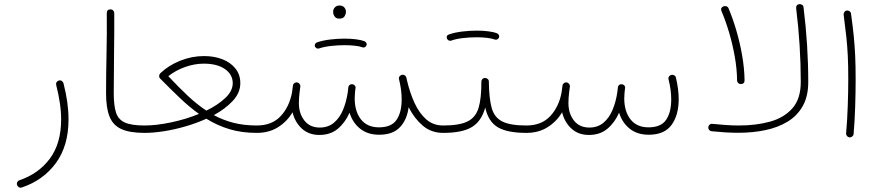

<svg xmlns="http://www.w3.org/2000/svg" viewBox="-20 -637 4196 914"><path d="M258.3 -252.9Q267.1 -256.3 273.7 -252Q280.3 -247.6 282.2 -240.7Q306.2 -147.9 306.2 -68.4Q306.2 57.1 246.1 139.2Q186 221.2 84 255.4Q76.2 257.8 69.8 254.2Q63.5 250.5 61.5 244.1Q58.6 235.8 62.3 229.5Q65.9 223.1 72.3 221.2Q164.1 189.9 217.5 117.9Q271 45.9 271 -68.4Q271 -106 264.9 -147Q258.8 -188 247.6 -231.9Q245.6 -240.2 249.3 -245.6Q252.9 -251 258.3 -252.9Z M484.9 -192.9Q484.9 -280.3 487.1 -380.1Q489.3 -480 488.3 -574.2Q488.3 -592.3 505.4 -592.3Q513.2 -592.8 518.3 -587.6Q523.4 -582.5 523.9 -575.2Q524.4 -481 522.9 -381.1Q521.5 -281.2 521.5 -193.4Q521.5 -134.8 532.2 -101.3Q543 -67.9 574.5 -53.7Q606 -39.6 668 -39.6H668.5Q686 -39.6 686 -22Q686 -4.4 668.5 -4.4H668Q597.7 -4.4 557.9 -22.5Q518.1 -40.5 501.5 -81.8Q484.9 -123 484.9 -192.9Z M650.4 -22Q650.4 -29.8 655.8 -34.7Q661.1 -39.6 668.5 -39.6Q723.1 -39.6 793.5 -54.2Q863.8 -68.8 927.2 -94.7Q880.9 -127.9 835.9 -170.9Q791 -213.9 741.7 -263.7Q736.8 -269.5 737.8 -277.1Q738.8 -284.7 744.1 -289.1L744.6 -289.6Q783.2 -326.2 838.1 -348.1Q893.1 -370.1 951.2 -370.1Q999.5 -370.1 1038.6 -355Q1077.6 -339.8 1100.8 -310.8Q1124 -281.7 1124 -241.2Q1124 -195.3 1088.4 -157Q1052.7 -118.7 998 -88.9Q1042.5 -64.9 1092.3 -52.2Q1142.1 -39.6 1202.1 -39.6H1202.6Q1220.2 -39.6 1220.2 -22Q1220.2 -4.4 1202.6 -4.4H1202.1Q1130.9 -4.4 1072.5 -22Q1014.2 -39.6 962.4 -71.8Q915 -50.3 862.5 -35.2Q810.1 -20 759.8 -12.2Q709.5 -4.4 668.5 -4.4Q661.1 -4.4 655.8 -9.5Q650.4 -14.6 650.4 -22ZM950.2 -334Q906.2 -334 861.3 -318.1Q816.4 -302.2 781.2 -274.4Q829.6 -222.7 873.5 -181.4Q917.5 -140.1 962.4 -110.4Q1016.6 -136.7 1052.2 -170.2Q1087.9 -203.6 1087.9 -241.2Q1087.9 -282.2 1051 -308.1Q1014.2 -334 950.2 -334Z M1185.1 -22Q1185.1 -39.6 1202.6 -39.6Q1274.4 -39.6 1315.9 -84Q1357.4 -128.4 1370.1 -196.8Q1371.6 -209.5 1374.5 -229.5Q1375.5 -237.3 1381.8 -241.2Q1381.8 -241.7 1382.3 -242.2Q1382.8 -242.2 1383.3 -242.7Q1384.3 -243.2 1384.8 -243.2Q1384.8 -243.2 1385.3 -243.2Q1386.2 -244.1 1387.2 -244.1Q1387.2 -244.1 1387.7 -244.1Q1388.7 -244.6 1389.6 -244.6Q1389.6 -244.6 1390.1 -244.6Q1391.1 -244.6 1391.6 -244.6Q1392.1 -244.6 1391.6 -244.6Q1392.6 -244.6 1394 -244.6Q1396 -244.1 1397.9 -243.7Q1398.4 -243.7 1398.4 -243.2Q1399.4 -243.2 1399.9 -242.7Q1400.4 -242.2 1400.9 -242.2Q1401.4 -241.7 1402.3 -241.2Q1402.3 -241.2 1402.8 -240.7Q1403.3 -240.2 1403.8 -239.7Q1404.3 -239.3 1404.8 -238.8Q1405.3 -238.8 1405.3 -238.3Q1405.8 -237.8 1406.2 -236.8Q1406.7 -236.8 1406.7 -236.3Q1407.2 -235.8 1407.7 -234.9Q1407.7 -234.9 1407.7 -234.4Q1408.2 -233.4 1408.7 -232.4Q1408.7 -231.9 1409.2 -231.4Q1409.2 -231 1409.2 -230Q1410.2 -227.1 1409.7 -224.1L1409.2 -221.7Q1408.2 -208 1405.8 -194.3Q1402.8 -170.4 1402.8 -146Q1402.8 -96.7 1429 -63.2Q1455.1 -29.8 1502.4 -29.8Q1542 -29.8 1569.3 -52.5Q1596.7 -75.2 1612.8 -113.8Q1628.9 -152.3 1635.7 -199.2Q1636.7 -209.5 1638.2 -221.2L1638.7 -223.1Q1638.7 -223.1 1638.7 -223.6Q1639.2 -224.6 1639.2 -225.1Q1639.2 -225.6 1639.6 -226.6Q1640.1 -227.1 1640.1 -227.5Q1640.6 -228 1641.1 -228.5Q1641.6 -229.5 1642.1 -230.5Q1642.1 -230.5 1642.1 -230.5Q1648.4 -237.3 1657.7 -235.8Q1664.6 -235.4 1669.2 -229.7Q1673.8 -224.1 1672.4 -216.3L1671.9 -214.4Q1670.9 -205.1 1669.9 -196.3Q1668.5 -181.6 1668.5 -168.9Q1668.5 -106.9 1698.2 -68.8Q1728 -30.8 1783.7 -30.8Q1843.3 -30.8 1867.7 -66.4Q1892.1 -102.1 1892.1 -164.1Q1892.1 -203.1 1882.3 -247.6Q1880.9 -253.4 1879.4 -259.3Q1877.4 -267.1 1881.6 -272.9Q1885.7 -278.8 1892.1 -280.3Q1898.9 -282.7 1905.8 -278.8Q1912.6 -274.9 1914.6 -267.1Q1916 -260.3 1917.5 -253.9Q1931.2 -195.3 1953.6 -146.5Q1976.1 -97.7 2009.3 -68.6Q2042.5 -39.6 2089.4 -39.6H2089.8Q2107.4 -39.6 2107.4 -22Q2107.4 -4.4 2089.8 -4.4H2089.4Q2033.2 -4.4 1992.9 -38.6Q1952.6 -72.8 1925.3 -126.5Q1917.5 -66.4 1883.5 -31Q1849.6 4.4 1785.2 4.4Q1730.5 4.4 1694.6 -24.2Q1658.7 -52.7 1644 -100.6Q1623.5 -53.7 1588.4 -24.2Q1553.2 5.4 1500.5 5.4Q1449.7 5.4 1416.7 -25.1Q1383.8 -55.7 1372.6 -102.5Q1346.7 -58.6 1303.7 -31.5Q1260.7 -4.4 1202.6 -4.4Q1195.3 -4.4 1190.2 -9.5Q1185.1 -14.6 1185.1 -22ZM1565.9 -582.5Q1565.9 -592.8 1574 -601.8Q1582 -610.8 1596.7 -610.8Q1613.8 -610.8 1622.1 -597.7Q1627 -589.8 1627 -581.5Q1627 -570.8 1620.4 -559.6Q1613.8 -548.3 1595.7 -548.3Q1583.5 -548.3 1576.9 -554.2Q1570.3 -560.1 1567.9 -567.9Q1565.9 -573.7 1565.9 -582.5ZM1479 -416Q1477.1 -421.9 1480 -427.5Q1482.9 -433.1 1488.8 -435.1Q1514.6 -444.3 1550 -448.7Q1585.4 -453.1 1620.1 -453.1Q1648.9 -453.1 1674.3 -450Q1699.7 -446.8 1716.8 -439.9Q1722.2 -437 1724.6 -430.9Q1727.1 -424.8 1723.6 -418.9Q1721.2 -414.6 1716.1 -412.1Q1710.9 -409.7 1705.6 -411.6Q1691.9 -417 1668.9 -419.4Q1646 -421.9 1620.1 -421.9Q1586.4 -421.9 1553.5 -418Q1520.5 -414.1 1498.5 -406.2Q1492.2 -404.3 1486.8 -407.5Q1481.4 -410.6 1479 -416Z M2071.8 -22Q2071.8 -29.8 2077.1 -34.7Q2082.5 -39.6 2089.8 -39.6Q2166.5 -39.6 2205.6 -58.8Q2244.6 -78.1 2258.3 -123.8Q2272 -169.4 2271.5 -248.5Q2272 -256.8 2277.6 -261.7Q2283.2 -266.6 2291 -265.6Q2297.9 -265.1 2302.7 -260Q2307.6 -254.9 2307.1 -247.6Q2308.1 -169.9 2320.3 -124.3Q2332.5 -78.6 2370.4 -59.1Q2408.2 -39.6 2485.4 -39.6H2485.8Q2503.4 -39.6 2503.4 -22Q2503.4 -4.4 2485.8 -4.4H2485.4Q2394.5 -4.4 2349.4 -31.5Q2304.2 -58.6 2290 -125Q2272 -59.6 2226.1 -32Q2180.2 -4.4 2089.8 -4.4Q2082.5 -4.4 2077.1 -9.5Q2071.8 -14.6 2071.8 -22ZM2107.4 -453.6Q2103 -468.8 2117.7 -473.1Q2143.6 -482.4 2179.2 -486.8Q2214.8 -491.2 2249.5 -491.2Q2278.8 -491.2 2304.2 -488Q2329.6 -484.9 2347.2 -478Q2353 -475.1 2355.5 -468.8Q2357.9 -462.4 2354.5 -456.5Q2351.6 -451.7 2346.4 -449.2Q2341.3 -446.8 2335.9 -448.7Q2321.8 -454.1 2298.6 -456.8Q2275.4 -459.5 2249.5 -459.5Q2215.3 -459.5 2182.4 -455.6Q2149.4 -451.7 2127.4 -443.4Q2121.1 -441.4 2115.5 -444.8Q2109.9 -448.2 2107.4 -453.6Z M2468.3 -22Q2468.3 -39.6 2485.8 -39.6Q2557.6 -39.6 2599.1 -84Q2640.6 -128.4 2653.3 -196.8Q2654.8 -209.5 2657.7 -229.5Q2658.7 -237.3 2665 -241.2Q2665 -241.7 2665.5 -242.2Q2666 -242.2 2666.5 -242.7Q2667.5 -243.2 2668 -243.2Q2668 -243.2 2668.5 -243.2Q2669.4 -244.1 2670.4 -244.1Q2670.4 -244.1 2670.9 -244.1Q2671.9 -244.6 2672.9 -244.6Q2672.9 -244.6 2673.3 -244.6Q2674.3 -244.6 2674.8 -244.6Q2675.3 -244.6 2674.8 -244.6Q2675.8 -244.6 2677.2 -244.6Q2679.2 -244.1 2681.2 -243.7Q2681.6 -243.7 2681.6 -243.2Q2682.6 -243.2 2683.1 -242.7Q2683.6 -242.2 2684.1 -242.2Q2684.6 -241.7 2685.5 -241.2Q2685.5 -241.2 2686 -240.7Q2686.5 -240.2 2687 -239.7Q2687.5 -239.3 2688 -238.8Q2688.5 -238.8 2688.5 -238.3Q2689 -237.8 2689.5 -236.8Q2689.9 -236.8 2689.9 -236.3Q2690.4 -235.8 2690.9 -234.9Q2690.9 -234.9 2690.9 -234.4Q2691.4 -233.4 2691.9 -232.4Q2691.9 -231.9 2692.4 -231.4Q2692.4 -231 2692.4 -230Q2693.4 -227.1 2692.9 -224.1L2692.4 -221.7Q2691.4 -208 2689 -194.3Q2686 -170.4 2686 -146Q2686 -96.7 2712.2 -63.2Q2738.3 -29.8 2785.6 -29.8Q2825.2 -29.8 2852.5 -52.5Q2879.9 -75.2 2896 -113.8Q2912.1 -152.3 2918.9 -199.2Q2919.9 -209.5 2921.4 -221.2L2921.9 -223.1Q2921.9 -223.1 2921.9 -223.6Q2922.4 -224.6 2922.4 -225.1Q2922.4 -225.6 2922.9 -226.6Q2923.3 -227.1 2923.3 -227.5Q2923.8 -228 2924.3 -228.5Q2924.8 -229.5 2925.3 -230.5Q2925.3 -230.5 2925.3 -230.5Q2931.6 -237.3 2940.9 -235.8Q2947.8 -235.4 2952.4 -229.7Q2957 -224.1 2955.6 -216.3L2955.1 -214.4Q2954.1 -205.1 2953.1 -196.3Q2951.7 -181.6 2951.7 -168.9Q2951.7 -106.9 2981.4 -68.8Q3011.2 -30.8 3066.9 -30.8Q3126.5 -30.8 3150.9 -66.4Q3175.3 -102.1 3175.3 -164.1Q3175.3 -208.5 3162.6 -259.3Q3160.6 -267.1 3164.8 -272.9Q3168.9 -278.8 3175.3 -280.3Q3182.1 -282.2 3189 -278.8Q3195.8 -275.4 3197.8 -267.1Q3210.9 -211.4 3210.9 -165.5Q3210.9 -88.9 3176.8 -42.2Q3142.6 4.4 3068.4 4.4Q3013.7 4.4 2977.8 -24.2Q2941.9 -52.7 2927.2 -100.6Q2906.7 -53.7 2871.6 -24.2Q2836.4 5.4 2783.7 5.4Q2732.9 5.4 2700 -25.1Q2667 -55.7 2655.8 -102.5Q2629.9 -58.6 2586.9 -31.5Q2543.9 -4.4 2485.8 -4.4Q2478.5 -4.4 2473.4 -9.5Q2468.3 -14.6 2468.3 -22Z M3351.6 -31.7Q3352.5 -38.6 3357.9 -43.5Q3363.3 -48.3 3371.1 -47.4Q3405.8 -43.9 3437.3 -41.7Q3468.8 -39.6 3498 -39.6Q3579.6 -39.6 3646.2 -58.1Q3712.9 -76.7 3752.4 -121.8Q3792 -167 3792 -246.6Q3792 -419.9 3770 -597.7Q3768.6 -615.2 3785.2 -617.2Q3792 -618.2 3798.3 -614Q3804.7 -609.9 3805.2 -602.1Q3816.4 -511.2 3822 -423.1Q3827.6 -335 3827.6 -246.6Q3827.6 -179.2 3801.8 -132.8Q3775.9 -86.4 3730 -58.3Q3684.1 -30.3 3624 -17.6Q3564 -4.9 3495.1 -4.9Q3465.3 -4.9 3433.3 -6.8Q3401.4 -8.8 3367.7 -12.2Q3359.9 -13.2 3355.5 -18.8Q3351.1 -24.4 3351.6 -31.7ZM3414.6 -584Q3408.2 -599.6 3424.3 -606.9Q3431.2 -609.4 3438.2 -606.9Q3445.3 -604.5 3448.2 -597.2Q3468.3 -549.8 3485.1 -492.4Q3502 -435.1 3512.7 -374.3Q3523.4 -313.5 3524.4 -255.9Q3525.4 -237.8 3507.3 -236.8Q3500 -236.3 3494.6 -241.2Q3489.3 -246.1 3488.8 -253.9Q3488.3 -308.6 3477.8 -367.7Q3467.3 -426.8 3450.7 -482.7Q3434.1 -538.6 3414.6 -584Z M3996.1 -566.9Q3995.6 -574.2 4000 -580.3Q4004.4 -586.4 4011.7 -586.9Q4018.6 -587.9 4024.7 -583.3Q4030.8 -578.6 4031.2 -571.8Q4039.6 -512.2 4044.2 -465.6Q4048.8 -418.9 4051 -371.3Q4053.2 -323.7 4053.2 -260.3Q4053.2 -198.2 4051 -129.2Q4048.8 -60.1 4043.5 1Q4043 7.8 4037.1 12.7Q4031.2 17.6 4023.9 17.1Q4017.1 16.1 4012.2 10.7Q4007.3 5.4 4007.8 -2Q4013.2 -62 4015.6 -131.1Q4018.1 -200.2 4018.1 -261.7Q4018.1 -323.7 4015.9 -370.1Q4013.7 -416.5 4008.8 -462.2Q4003.9 -507.8 3996.1 -566.9Z"/></svg>

Font: Mikhak ExtraLight
Style: Regular
Weight: 200
Designer: Amin Abedi
Version: Version 3.3